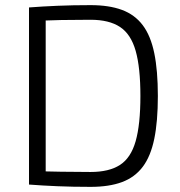

<svg xmlns="http://www.w3.org/2000/svg" viewBox="-20 -719 702 748"><path d="M333 -699Q405 -699 455 -680.5Q505 -662 536 -621Q567 -580 581 -512Q595 -444 595 -345Q595 -246 581 -178Q567 -110 536 -69Q505 -28 455 -9.5Q405 9 333 9Q263 9 204 6.5Q145 4 93 0L122 -52Q166 -51 217.5 -50Q269 -49 333 -49Q405 -49 447.5 -76.5Q490 -104 508.5 -169Q527 -234 527 -345Q527 -456 508.5 -521Q490 -586 447.5 -614Q405 -642 333 -642Q270 -642 219 -641Q168 -640 121 -638L93 -690Q145 -694 204.5 -696.5Q264 -699 333 -699ZM158 -690V0H93V-690Z"/></svg>

Font: Exo 2 Light
Style: Regular
Weight: 300
Designer: Natanael Gama
Foundry: Natanael Gama
Version: Version 2.010